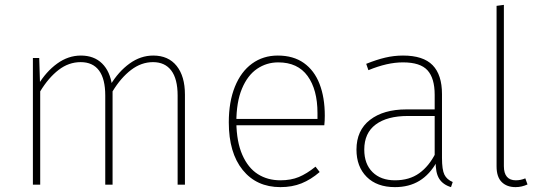

<svg xmlns="http://www.w3.org/2000/svg" viewBox="-20 -758 2225 788"><path d="M312 -530Q366 -530 399 -497.5Q432 -465 440 -406L442 -389V0H412V-366Q412 -434 386.5 -468.5Q361 -503 311 -503Q262 -503 220.5 -471Q179 -439 145 -383L136 -409Q169 -464 214.5 -497Q260 -530 312 -530ZM141 -520 145 -389V0H115V-520ZM609 -530Q671 -530 705 -487.5Q739 -445 739 -370V0H709V-366Q709 -434 683 -468.5Q657 -503 608 -503Q560 -503 518 -471Q476 -439 442 -383L433 -409Q466 -464 511.5 -497Q557 -530 609 -530Z M1120 -530Q1184 -530 1227 -499.5Q1270 -469 1291.5 -413.5Q1313 -358 1313 -283Q1313 -262 1311 -244H945V-270H1283V-294Q1283 -390 1242.5 -446Q1202 -502 1122 -502Q1074 -502 1035 -475.5Q996 -449 973 -394Q950 -339 950 -256Q951 -176 974.5 -122.5Q998 -69 1038 -43.5Q1078 -18 1131 -18Q1174 -18 1206.5 -31.5Q1239 -45 1275 -74L1292 -52Q1256 -21 1217.5 -5.5Q1179 10 1131 10Q1033 10 976 -60.5Q919 -131 919 -256Q919 -340 944 -402Q969 -464 1014.5 -497Q1060 -530 1120 -530Z M1634 -530Q1717 -530 1755.5 -490.5Q1794 -451 1794 -372V-110Q1794 -61 1804 -41Q1814 -21 1838 -11L1831 10Q1798 0 1782.5 -24.5Q1767 -49 1768 -98L1764 -112V-369Q1764 -437 1734.5 -469.5Q1705 -502 1634 -502Q1601 -502 1566 -494Q1531 -486 1492 -470L1483 -496Q1525 -513 1561 -521.5Q1597 -530 1634 -530ZM1771 -309V-282H1654Q1569 -282 1522 -247Q1475 -212 1475 -144Q1475 -85 1509 -51.5Q1543 -18 1601 -18Q1660 -18 1700.5 -47Q1741 -76 1768 -130L1773 -94Q1744 -42 1701.5 -16Q1659 10 1601 10Q1527 10 1485 -32Q1443 -74 1443 -144Q1443 -223 1498.5 -266Q1554 -309 1648 -309Z M2096 10Q2060 10 2039 -11Q2018 -32 2018 -75V-734L2048 -738V-76Q2048 -47 2060.5 -32.5Q2073 -18 2097 -18Q2117 -18 2136 -26L2145 -1Q2121 10 2096 10Z"/></svg>

Font: Firava
Style: Regular
Weight: 400
Designer: Carrois Corporate & Edenspiekermann AG
Foundry: Greg Finn Gibson
Version: Version 5.000